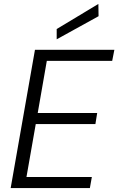

<svg xmlns="http://www.w3.org/2000/svg" viewBox="-20 -952 599 972"><path d="M34 0 157 -700H559L548 -644H217L171 -380H472L463 -324H161L114 -56H445L435 0ZM267 -753V-805L478 -932L479 -870Z"/></svg>

Font: DM Sans 16pt Light
Style: Italic
Weight: 300
Italic angle: -10°
Version: Version 4.004;gftools[0.9.30]